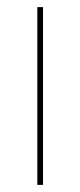

<svg xmlns="http://www.w3.org/2000/svg" viewBox="-20 -520 226 540"><path d="M101 -500V0H85V-500Z"/></svg>

Font: Work Sans Thin
Style: Regular
Weight: 250
Designer: Wei Huang
Foundry: Wei Huang
Version: Version 2.012